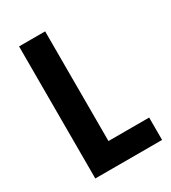

<svg xmlns="http://www.w3.org/2000/svg" viewBox="-176 -806 803 899"><g transform="rotate(-30 226.0 -357.0)"><path d="M71 0H432V-121H212V-714H71Z"/></g></svg>

Font: Noto Sans Thai Looped Condensed
Style: Bold
Weight: 700
Width: 3
Designer: Sasikarn Vongin, Ben Mitchell
Foundry: The Fontpad Ltd
Version: Version 1.001